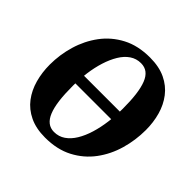

<svg xmlns="http://www.w3.org/2000/svg" viewBox="-190 -931 1119 1119"><g transform="rotate(45 369.5 -371.5)"><path d="M143 -338.5 143.5 -405.5H592.5L591.5 -338.5ZM330.5 10Q256 10 202.5 -15.8Q149 -41.5 115.2 -86Q81.5 -130.5 65.5 -188.5Q49.5 -246.5 49.5 -310.5Q49.5 -392.5 72.8 -471Q96 -549.5 143.2 -613.2Q190.5 -677 262.8 -715Q335 -753 434 -753Q509 -753 562.5 -727.5Q616 -702 650 -657.5Q684 -613 699.8 -556Q715.5 -499 715.5 -436.5Q715.5 -353 692.5 -273.2Q669.5 -193.5 622 -129.8Q574.5 -66 502 -28Q429.5 10 330.5 10ZM344.5 -50Q383 -50 413.2 -70.8Q443.5 -91.5 466 -128.5Q488.5 -165.5 503.2 -213.8Q518 -262 525.2 -317.5Q532.5 -373 532.5 -430.5Q532.5 -496 526.2 -544.8Q520 -593.5 507 -626.5Q494 -659.5 472.5 -676Q451 -692.5 420 -692.5Q382 -692.5 351.5 -671.8Q321 -651 298.8 -614Q276.5 -577 261.5 -529.2Q246.5 -481.5 239.2 -427Q232 -372.5 232 -316.5Q232 -250 238.2 -200.2Q244.5 -150.5 258 -117Q271.5 -83.5 293 -66.8Q314.5 -50 344.5 -50Z"/></g></svg>

Font: Merriweather 20pt Black
Style: Italic
Weight: 900
Italic angle: -7.8°
Version: Version 2.101